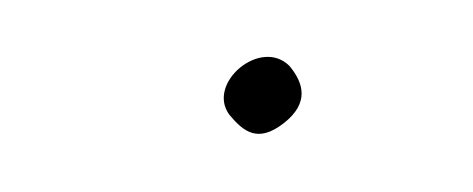

<svg xmlns="http://www.w3.org/2000/svg" viewBox="-20 -71 165 67"><path d="M60 -31C65 -25 70 -21 79 -28C88 -35 86 -42 81 -48C71 -58 52 -42 60 -31Z"/></svg>

Font: Electronic
Style: ExLtIt
Weight: 200
Version: Version 1.011